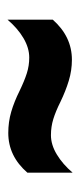

<svg xmlns="http://www.w3.org/2000/svg" viewBox="132 -614 217 522"><g transform="rotate(90 241.0 -352.5)"><path d="M226 -297Q199 -310 178.5 -316.5Q158 -323 136 -323Q110 -323 83.5 -307.5Q57 -292 33 -264V-387Q79 -439 142 -439Q171 -439 199 -430.5Q227 -422 256 -408Q282 -395 303 -388.5Q324 -382 347 -382Q373 -382 399.5 -398Q426 -414 449 -441V-318Q404 -266 341 -266Q311 -266 283.5 -274Q256 -282 226 -297Z"/></g></svg>

Font: Noto Sans Sinhala ExtraCondensed ExtraBold
Style: Regular
Weight: 800
Width: 2
Designer: Jelle Bosma - Monotype Design Team
Foundry: Monotype Imaging Inc.
Version: Version 2.006; ttfautohint (v1.8.4.7-5d5b)